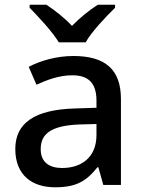

<svg xmlns="http://www.w3.org/2000/svg" viewBox="-20 -786 613 816"><path d="M230 -606H344C369 -651 431 -716 469 -753V-766H396C361 -744 321 -712 286 -676C252 -712 212 -743 177 -766H106V-753C143 -715 203 -651 230 -606ZM292 -548C220 -548 152 -528 102 -502L135 -426C181 -447 232 -466 287 -466C352 -466 390 -437 390 -358V-328L298 -325C127 -320 45 -263 45 -153C45 -41 117 10 214 10C304 10 347 -16 394 -75H398L419 0H494V-365C494 -491 427 -548 292 -548ZM317 -257 390 -259V-212C390 -118 327 -72 244 -72C190 -72 153 -96 153 -152C153 -215 193 -252 317 -257Z"/></svg>

Font: Noto Sans Medefaidrin Medium
Style: Regular
Weight: 500
Designer: Dalton Maag Ltd
Foundry: Dalton Maag Ltd
Version: Version 1.002